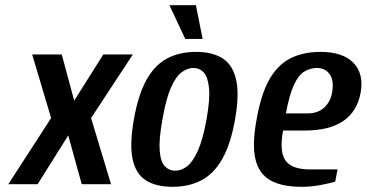

<svg xmlns="http://www.w3.org/2000/svg" viewBox="-20 -710 1413 740"><path d="M12 0 177 -255 104 -500H218L266 -322L378 -500H492L331 -255L408 0H295L243 -188L125 0Z M645 10Q581 10 542 -15Q503 -40 491 -97Q479 -154 496 -250Q513 -346 545 -403Q577 -460 624.5 -485Q672 -510 736 -510Q799 -510 838 -485Q877 -460 890 -403Q903 -346 886 -250Q869 -154 836.5 -97Q804 -40 756 -15Q708 10 645 10ZM655 -52Q679 -52 701 -69Q723 -86 742.5 -129Q762 -172 776 -250Q790 -329 785.5 -371.5Q781 -414 765 -431Q749 -448 725 -448Q702 -448 679.5 -431Q657 -414 638.5 -371.5Q620 -329 606 -250Q592 -172 595.5 -129Q599 -86 615.5 -69Q632 -52 655 -52ZM694 -560 633 -690H735L761 -560Z M1143 10Q1066 10 1022 -15Q978 -40 964.5 -96.5Q951 -153 969 -250Q986 -347 1018 -403.5Q1050 -460 1099 -485Q1148 -510 1215 -510Q1301 -510 1342 -468Q1383 -426 1370 -353Q1357 -281 1303.5 -244Q1250 -207 1156 -207H1071Q1056 -124 1081 -90.5Q1106 -57 1174 -57H1281L1272 -10Q1249 -3 1213.5 3.5Q1178 10 1143 10ZM1082 -273H1167Q1204 -273 1228.5 -294.5Q1253 -316 1260 -353Q1268 -400 1250.5 -424Q1233 -448 1202 -448Q1175 -448 1152.5 -434Q1130 -420 1112.5 -382Q1095 -344 1082 -273Z"/></svg>

Font: Cuprum SemiBold
Style: Italic
Weight: 600
Italic angle: -10°
Version: Version 3.000